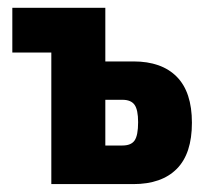

<svg xmlns="http://www.w3.org/2000/svg" viewBox="-20 -466 524 486"><path d="M11.2 -333H109.9V0H317.4Q389.2 0 427.5 -38.6Q465.8 -77.1 465.8 -155.3Q465.8 -232.9 427.5 -271.7Q389.2 -310.5 317.9 -310.5H246.6V-446.3H11.2ZM290 -213.4Q311.5 -213.4 320.6 -200.7Q329.6 -188 329.6 -156.7Q329.6 -123.5 320.8 -110.6Q312 -97.7 290 -97.7H246.6V-213.4Z"/></svg>

Font: Roboto Flex Super Cond Bold
Style: Regular
Weight: 700
Width: 3
Designer: Berlow after Robertson
Foundry: Google
Version: Version 3.000